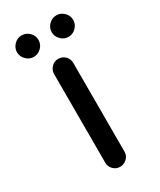

<svg xmlns="http://www.w3.org/2000/svg" viewBox="-174 -721 653 786"><g transform="rotate(-30 152.5 -328.0)"><path d="M106.4 -39.1V-458Q106.4 -476.6 119.6 -490.2Q132.8 -503.9 151.4 -503.9Q170.9 -503.9 184.1 -490.7Q197.3 -477.5 197.3 -458V-39.1Q197.3 -20.5 183.6 -7.3Q169.9 5.9 151.4 5.9Q132.8 5.9 119.6 -7.3Q106.4 -20.5 106.4 -39.1ZM19.5 -611.3Q19.5 -631.8 34.7 -647Q49.8 -662.1 70.3 -662.1Q90.8 -662.1 106 -647Q121.1 -631.8 121.1 -611.3Q121.1 -590.8 106 -575.7Q90.8 -560.5 70.3 -560.5Q49.8 -560.5 34.7 -575.7Q19.5 -590.8 19.5 -611.3ZM183.6 -611.3Q183.6 -631.8 198.7 -647Q213.9 -662.1 234.4 -662.1Q254.9 -662.1 270 -647Q285.2 -631.8 285.2 -611.3Q285.2 -590.8 270 -575.7Q254.9 -560.5 234.4 -560.5Q213.9 -560.5 198.7 -575.7Q183.6 -590.8 183.6 -611.3Z"/></g></svg>

Font: jf-openhuninn-2.1
Style: Regular
Weight: 400
Designer: [Kosugi Maru]
Designed by MOTOYA      

[Varela Round]
Joe Prince (Latin component); Avraham Cornfeld (Hebrew component)
Foundry: justfont Co., Ltd.
Version: 2.1